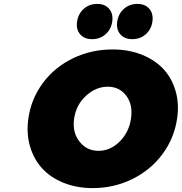

<svg xmlns="http://www.w3.org/2000/svg" viewBox="-20 -964 941 994"><path d="M127 -351.1Q141.6 -453.6 202.6 -535.2Q263.7 -616.7 358.2 -662.4Q452.6 -708 563 -708Q645.5 -708 713.4 -681.2Q781.2 -654.3 825.2 -607.4Q869.1 -560.5 888.7 -494.1Q908.2 -427.7 897 -351.1Q882.3 -248.5 821 -166Q759.8 -83.5 664.8 -36.9Q569.8 9.8 460 9.8Q377.4 9.8 309.8 -17.3Q242.2 -44.4 198.5 -92Q154.8 -139.6 135.3 -206.8Q115.7 -273.9 127 -351.1ZM490.2 -183.1Q550.8 -183.1 599.1 -230.7Q647.5 -278.3 658.2 -350.1Q668.9 -421.4 633.8 -468.3Q598.6 -515.1 538.1 -515.1Q476.1 -515.1 425 -468Q374 -420.9 363.8 -350.1Q353.5 -279.3 391.4 -231.2Q429.2 -183.1 490.2 -183.1ZM378.9 -852.1Q384.8 -892.6 413.6 -918.2Q442.4 -943.8 482.9 -943.8Q523.4 -943.8 545.2 -918.2Q566.9 -892.6 561 -852.1Q555.2 -812 526.4 -786.6Q497.6 -761.2 457 -761.2Q416.5 -761.2 394.8 -786.6Q373 -812 378.9 -852.1ZM586.9 -852.1Q592.8 -892.6 621.6 -918.2Q650.4 -943.8 690.9 -943.8Q731.4 -943.8 753.2 -918.2Q774.9 -892.6 769 -852.1Q763.2 -812 734.4 -786.6Q705.6 -761.2 665 -761.2Q624.5 -761.2 602.8 -786.6Q581.1 -812 586.9 -852.1Z"/></svg>

Font: Trueno Black
Style: Italic
Weight: 900
Designer: Julieta Ulanovsky
Foundry: Julieta Ulanovsky
Version: Version 3.001b | FøM Fix